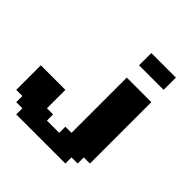

<svg xmlns="http://www.w3.org/2000/svg" viewBox="-254 -1066 1382 1382"><g transform="rotate(45 437.5 -375.0)"><path d="M125 125H625V62.5H687.5V0H750V-625H500V-62.5H437.5V0H312.5V-62.5H250V-250H0V0H62.5V62.5H125ZM500 -750H750V-875H500Z"/></g></svg>

Font: Faithful 32x
Style: Bold
Weight: 400
Foundry: Faithful Resource Pack
Version: Version 1.0; January 27, 2023